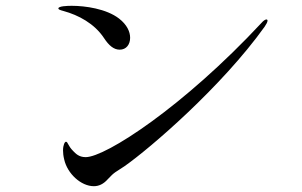

<svg xmlns="http://www.w3.org/2000/svg" viewBox="-20 -688 1040 661"><path d="M392 -517C415 -517 428 -535 428 -558C428 -579 417 -603 390 -624C346 -658 273 -668 227 -668C212 -668 181 -667 181 -659C181 -655 188 -653 199 -650C250 -636 305 -607 338 -557C355 -531 372 -517 392 -517ZM201 -139C212 -90 259 -47 303 -47C320 -47 336 -54 351 -71C375 -97 378 -95 409 -116C496 -177 743 -389 891 -596C897 -605 901 -612 901 -617C901 -619 900 -621 897 -621C893 -621 886 -616 881 -610C611 -320 343 -147 275 -147C251 -147 240 -160 232 -168C213 -187 214 -200 207 -200C203 -200 197 -189 197 -170C197 -162 198 -151 201 -139Z"/></svg>

Font: Shippori Mincho OTF
Style: Regular
Weight: 400
Designer: FONTDASU
Foundry: FONTDASU / Google Inc. / but / Adobe
Version: Version 3.300;hotconv 1.0.109;makeotfexe 2.5.65596